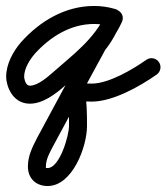

<svg xmlns="http://www.w3.org/2000/svg" viewBox="-43 -301 555 640"><path d="M341.4 -270.8C341.4 -270.8 341.4 -270.8 341.4 -270.8C317.5 -277.8 295.6 -281.1 270.5 -281.1C174.6 -281.1 90.3 -230.9 27.7 -161C27.7 -161 27.6 -160.9 27.4 -160.8C27.3 -160.7 27.2 -160.5 27.2 -160.5C0.1 -128.9 -22.5 -87.3 -22.5 -44.8C-22.5 -40.9 -22.2 -37 -21.6 -33.2C-14.9 7.9 11.3 44.6 56.6 44.6C100.5 44.6 142.6 12 173.8 -15.5C246.5 -79.5 322 -137 363.3 -227.6C371.3 -245.1 362.5 -260.3 349.4 -266.8C336.2 -273.4 318.8 -271.3 309.6 -254.3C294.6 -226.5 280.7 -195.5 260.2 -171.5C260.2 -171.4 259.3 -170.2 258.4 -169C257.6 -167.7 256.7 -166.5 256.7 -166.4C197.6 -58.2 138.8 50.2 80.6 158.8C80.6 158.8 80.5 159 80.4 159.1C80.3 159.2 80.3 159.4 80.3 159.4C64.7 189.9 50 218.6 50 254.1C50 290.5 73.1 316.3 109.8 318.9C111.8 319.1 113.7 319.1 115.7 319.1C198.4 319.1 247 188.4 247 119C247 79 247.2 33.3 237 -5.6C234.6 -14.7 221.2 -6.4 210.8 4.6C200.3 15.7 192.7 29.5 201.9 31.4C222.3 35.6 241.7 37.7 262.6 37.7C333.4 37.7 422.2 -12.5 479.2 -52.4C492.8 -61.9 496.1 -80.6 486.6 -94.2C477.1 -107.8 458.4 -111.1 444.8 -101.6C398.9 -69.4 319.7 -22.3 262.6 -22.3C245.8 -22.3 230.4 -24 214.1 -27.4C204.8 -29.3 194.8 -24.6 187.8 -17.2C180.7 -9.8 176.6 0.4 179 9.6C187.8 43.2 187 84.4 187 119C187 151 156 259.1 115.7 259.1C115.2 259.1 114.7 259.1 114.2 259.1C108.5 258.7 110 260.2 110 254.1C110 229.2 122.8 208 133.7 186.6C133.7 186.6 133.7 186.8 133.6 186.9C133.5 187 133.4 187.2 133.4 187.2C191.6 78.7 250.3 -29.5 309.3 -137.6C309.4 -137.7 308.5 -136.4 307.5 -135.1C306.6 -133.7 305.7 -132.4 305.8 -132.5C329.2 -159.8 345.3 -194.1 362.4 -225.7C371.6 -242.7 362.2 -258.2 348.4 -265C334.7 -271.8 316.7 -270 308.7 -252.4C271.5 -170.8 199.8 -118.4 134.2 -60.5C116 -44.5 83 -15.4 56.6 -15.4C43.5 -15.4 39.3 -32.5 37.6 -42.8C37.5 -43.5 37.5 -44.1 37.5 -44.8C37.5 -72.4 55.4 -101.2 72.8 -121.5C72.8 -121.5 72.7 -121.4 72.6 -121.2C72.4 -121.1 72.3 -121 72.3 -121C123.5 -178 191.9 -221.1 270.5 -221.1C289.9 -221.1 306.3 -218.5 324.6 -213.2C340.5 -208.6 357.2 -217.7 361.8 -233.6C366.4 -249.5 357.3 -266.2 341.4 -270.8Z"/></svg>

Font: FRB American Cursive
Style: Bold Italic
Weight: 700
Italic angle: -25°
Version: Version 2.0;Modular Font Editor K font №1